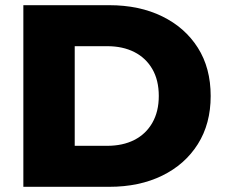

<svg xmlns="http://www.w3.org/2000/svg" viewBox="-20 -720 866 740"><path d="M70 0V-700H401Q517 -700 605 -657Q693 -614 742.5 -536Q792 -458 792 -350Q792 -243 742.5 -164.5Q693 -86 605 -43Q517 0 401 0ZM268 -158H393Q453 -158 497.5 -180.5Q542 -203 567 -246.5Q592 -290 592 -350Q592 -411 567 -454Q542 -497 497.5 -519.5Q453 -542 393 -542H268Z"/></svg>

Font: MOST Montserrat ExtraBold
Style: Regular
Weight: 800
Designer: Julieta Ulanovsky
Foundry: Julieta Ulanovsky
Version: Version 8.000;March 11, 2024;FontCreator 15.0.0.2926 64-bit